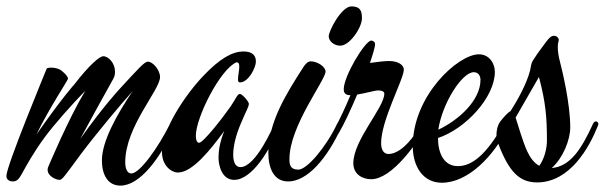

<svg xmlns="http://www.w3.org/2000/svg" viewBox="-84 -557 1893 601"><path d="M235 -55C235 -12 252 24 293 24C353 24 417 -59 463 -162C464 -164 465 -167 465 -169C465 -175 461 -177 457 -177C453 -177 450 -173 448 -169C413 -98 354 -14 327 -14C314 -14 308 -30 308 -49C308 -161 417 -275 417 -316C417 -337 395 -364 379 -364C368 -364 349 -342 289 -277C289 -277 237 -221 167 -122C201 -185 247 -268 271 -311C275 -318 276 -326 276 -333C276 -359 256 -381 239 -381C229 -381 198 -357 148 -292C148 -292 115 -257 30 -136C72 -222 129 -306 129 -311C129 -312 128 -315 126 -318C123 -323 116 -330 107 -337C93 -347 65 -347 62 -342C58 -331 -64 -38 -64 -6C-64 7 -52 11 -44 11C-30 11 -24 2 -15 -14C0 -41 20 -78 55 -126C85 -167 142 -231 183 -273C129 -183 68 -37 68 -37C66 -33 65 -30 65 -26C65 -5 92 6 102 6C111 6 117 -4 168 -73C215 -136 297 -234 328 -268C328 -268 330 -270 332 -273C282 -199 235 -115 235 -55Z M790 -162C791 -164 792 -167 792 -169C792 -174 788 -177 784 -177C781 -177 778 -175 775 -169C772 -163 717 -34 669 -34C650 -34 646 -55 646 -73C646 -99 654 -134 671 -173C686 -209 695 -223 695 -232C695 -239 674 -263 667 -263C659 -263 655 -249 638 -224C618 -195 553 -110 539 -110C533 -110 529 -118 529 -132C529 -189 605 -340 656 -362C663 -362 665 -358 665 -348C665 -337 661 -320 661 -309C661 -303 662 -299 667 -299C694 -299 717 -346 717 -364C717 -381 709 -396 677 -396C643 -395 605 -375 552 -319C495 -259 423 -151 423 -81C423 -39 452 -17 473 -17C518 -17 574 -87 618 -147C604 -112 600 -85 600 -64C600 -36 612 6 649 6C705 6 763 -89 790 -162Z M1049 -500C1049 -525 1042 -537 1016 -537C985 -537 945 -461 945 -443C945 -429 961 -414 981 -414C1011 -414 1049 -471 1049 -500ZM986 -162C987 -164 988 -167 988 -169C988 -174 984 -177 980 -177C977 -177 974 -175 971 -169C937 -97 877 -26 850 -26C824 -26 822 -42 822 -59C822 -163 935 -306 935 -333C935 -348 910 -365 888 -365C880 -365 871 -356 865 -346C813 -265 756 -175 756 -79C756 -29 774 11 818 11C877 11 940 -59 986 -162Z M1250 -162C1251 -164 1252 -167 1252 -169C1252 -174 1248 -177 1244 -177C1241 -177 1238 -175 1235 -169C1192 -94 1155 -75 1132 -75C1116 -75 1109 -90 1109 -109C1109 -181 1180 -309 1180 -339C1180 -355 1160 -366 1134 -366C1123 -366 1101 -364 1074 -360C1083 -387 1090 -409 1090 -419C1090 -426 1083 -430 1078 -430C1059 -430 992 -319 992 -278C992 -265 998 -259 1013 -259C997 -221 980 -184 961 -149C959 -145 958 -140 958 -137C958 -134 961 -131 965 -131C970 -131 973 -134 978 -143C992 -167 1014 -213 1034 -261C1060 -265 1089 -274 1100 -274C1112 -274 1119 -270 1119 -264C1119 -220 1022 -119 1022 -46C1022 -11 1051 4 1078 4C1143 4 1223 -110 1250 -162Z M1508 -162C1509 -164 1510 -167 1510 -169C1510 -174 1506 -177 1502 -177C1499 -177 1496 -174 1493 -169C1437 -70 1392 -37 1349 -37C1306 -37 1287 -77 1287 -125C1374 -154 1465 -253 1465 -332C1465 -358 1448 -387 1415 -387C1350 -387 1208 -258 1208 -100C1208 -36 1240 15 1299 15C1380 15 1461 -66 1508 -162ZM1399 -331C1413 -331 1420 -320 1420 -307C1420 -243 1352 -181 1288 -151C1300 -233 1362 -331 1399 -331Z M1787 -162C1788 -164 1789 -167 1789 -169C1789 -174 1785 -177 1781 -177C1778 -177 1775 -175 1772 -169C1736 -90 1701 -36 1643 -31C1678 -62 1701 -119 1701 -158C1701 -233 1676 -336 1669 -363C1664 -381 1662 -398 1662 -410C1662 -424 1665 -427 1665 -432C1665 -438 1659 -445 1650 -445C1642 -445 1635 -439 1624 -424C1609 -404 1583 -369 1580 -359C1578 -353 1577 -344 1575 -335C1563 -291 1535 -242 1514 -209C1505 -205 1490 -187 1483 -178C1473 -165 1470 -148 1470 -134C1470 -124 1473 -115 1475 -109C1509 -19 1542 14 1597 14C1701 14 1761 -97 1787 -162ZM1603 -316C1624 -237 1628 -190 1628 -118C1628 -91 1620 -60 1604 -38C1571 -56 1558 -103 1546 -138C1540 -155 1535 -175 1530 -189C1553 -230 1584 -282 1603 -316Z"/></svg>

Font: Mervale Script
Style: Regular
Weight: 400
Designer: Astigmatic (AOETI)
Foundry: Astigmatic (AOETI)
Version: Version 1.000